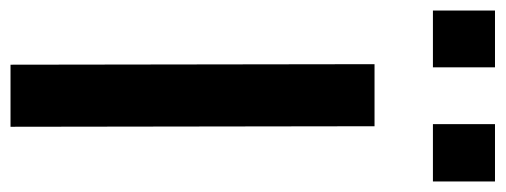

<svg xmlns="http://www.w3.org/2000/svg" viewBox="-346 -643 961 365"><g transform="rotate(90 134.5 -460.5)"><path d="M74 -692H192L193 0H75ZM-28 -921H80V-803H-28ZM188 -921H297V-803H188Z"/></g></svg>

Font: Panefresco 800wt
Style: Regular
Weight: 800
Designer: Campivisivi
Foundry: Campivisivi & Chank Co
Version: Version 1.001